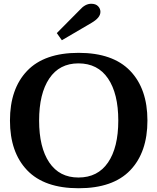

<svg xmlns="http://www.w3.org/2000/svg" viewBox="-20 -991 837 1021"><path d="M282 -815 404 -938Q433 -971 465 -971Q489 -971 501.5 -958Q514 -945 514 -928Q514 -912 502 -897.5Q490 -883 466 -869L309 -777ZM33 -350Q33 -519 124.5 -614.5Q216 -710 398 -710Q580 -710 672 -614.5Q764 -519 764 -350Q764 -181 672.5 -85.5Q581 10 398 10Q216 10 124.5 -85.5Q33 -181 33 -350ZM609 -350Q609 -493 554.5 -573.5Q500 -654 397 -654Q296 -654 242 -573.5Q188 -493 188 -350Q188 -207 242 -127Q296 -47 397 -47Q500 -47 554.5 -127Q609 -207 609 -350Z"/></svg>

Font: Taviraj SemiBold
Style: Regular
Weight: 600
Designer: Katatrad Team
Foundry: CadsonDemak
Version: Version 1.001